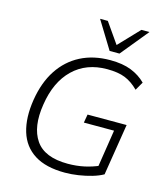

<svg xmlns="http://www.w3.org/2000/svg" viewBox="-134 -1038 996 1149"><g transform="rotate(15 363.5 -464.0)"><path d="M376 8Q258 8 187 -37Q116 -82 90.5 -166Q65 -250 83 -364Q101 -476 152 -553.5Q203 -631 282.5 -672Q362 -713 466 -713Q543 -713 596 -692Q649 -671 687 -633L657 -581Q617 -621 573.5 -638.5Q530 -656 462 -656Q333 -656 251 -576.5Q169 -497 147 -353Q124 -210 179.5 -129Q235 -48 379 -48Q433 -48 481.5 -58.5Q530 -69 577 -90L555 -47L596 -311H409L418 -363H660L609 -44Q581 -28 541.5 -16.5Q502 -5 459 1.5Q416 8 376 8ZM447 -765 342 -936H390L478 -810L598 -936H648L508 -765Z"/></g></svg>

Font: Mulish ExtraLight Light
Style: Italic
Weight: 300
Italic angle: -9°
Version: Version 3.603